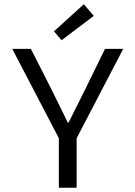

<svg xmlns="http://www.w3.org/2000/svg" viewBox="-20 -887 640 907"><path d="M258 0V-234L38 -656H126L225 -461Q244 -424 262 -386Q280 -348 300 -308H304Q324 -348 343 -386Q362 -424 381 -462L476 -656H562L342 -234V0ZM271 -697 235 -739 376 -867 423 -812Z"/></svg>

Font: Source Code Pro
Style: Regular
Weight: 400
Monospace: yes
Designer: Paul D. Hunt, Teo Tuominen
Foundry: Adobe Systems Incorporated
Version: Version 1.018;hotconv 1.0.116;makeotfexe 2.5.65601